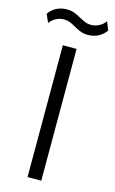

<svg xmlns="http://www.w3.org/2000/svg" viewBox="-149 -974 617 1027"><g transform="rotate(15 159.5 -460.5)"><path d="M116 -730H192V0H116ZM152 -843Q133 -854 119 -859.5Q105 -865 87 -865Q63 -865 42.5 -854Q22 -843 9 -824L-11 -870Q3 -893 29.5 -907Q56 -921 88 -921Q111 -921 128.5 -914.5Q146 -908 167 -896Q188 -885 201.5 -879.5Q215 -874 233 -874Q256 -874 277 -885Q298 -896 311 -915L330 -869Q315 -846 289 -832Q263 -818 231 -818Q208 -818 191.5 -824Q175 -830 152 -843Z"/></g></svg>

Font: Sora-SIA Light
Style: Regular
Weight: 300
Designer: Jonathan Barnbrook, Julián Moncada
Foundry: Barnbrook Fonts
Version: Version 2.000